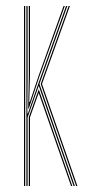

<svg xmlns="http://www.w3.org/2000/svg" viewBox="-20 -620 308 640"><path d="M68 0V-600H72V-359L71.2 -242.2H73.2L114.5 -360.5L200.2 -600H204.5L111.5 -340.2L229.5 0H225.2L109.2 -334.2L72 -228.5V0ZM60 0V-600H64V0ZM76 0V-229.8L109.2 -322.2L221 0H216.8L109 -310.2L80 -229V0ZM233.8 0 115.8 -340.2 208.8 -600H213L120 -340.2L238 0ZM74 -258.2 76 -364V-600H80V-368L77.5 -280.2H79.5L108.8 -368L191.8 -600H196L111.5 -365.2L76 -258.2Z"/></svg>

Font: Big Shoulders Inline Display SC Thin
Style: Regular
Weight: 100
Designer: Patric King
Foundry: XO Type Co
Version: Version 2.002